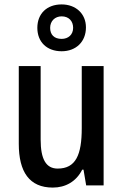

<svg xmlns="http://www.w3.org/2000/svg" viewBox="-20 -839 557 869"><path d="M259 -607C324 -607 369 -650 369 -715C369 -778 322 -819 259 -819C192 -819 149 -777 149 -713C149 -649 192 -607 259 -607ZM259 -663C225 -663 207 -682 207 -713C207 -744 229 -765 259 -765C291 -765 311 -744 311 -713C311 -682 289 -663 259 -663ZM449 -540H350V-259C350 -138 323 -76 241 -76C188 -76 164 -119 164 -207V-540H65V-188C65 -61 113 10 219 10C276 10 325 -17 352 -71H358L370 0H449Z"/></svg>

Font: Noto Sans Thai Looped Condensed Medium
Style: Regular
Weight: 500
Width: 3
Designer: Sasikarn Vongin, Ben Mitchell
Foundry: The Fontpad Ltd
Version: Version 1.001